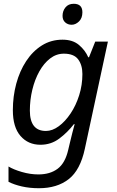

<svg xmlns="http://www.w3.org/2000/svg" viewBox="-20 -756 619 1016"><path d="M186 240Q137 240 95.5 230.5Q54 221 25 206V125Q51 141 95.5 154Q140 167 183 167Q245 167 285 137Q325 107 341 37L350 -1Q355 -24 362.5 -52Q370 -80 375 -99H371Q337 -55 293.5 -22.5Q250 10 194 10Q129 10 88.5 -36.5Q48 -83 48 -173Q48 -246 66 -313Q84 -380 118.5 -432.5Q153 -485 201.5 -515.5Q250 -546 311 -546Q365 -546 398 -518Q431 -490 447 -453H451L484 -536H551L429 31Q405 144 343.5 192Q282 240 186 240ZM223 -63Q257 -63 291 -88Q325 -113 353.5 -155.5Q382 -198 399 -252Q416 -306 416 -364Q416 -412 393.5 -442Q371 -472 318 -472Q278 -472 245 -446.5Q212 -421 188 -378Q164 -335 151 -281Q138 -227 138 -171Q138 -63 223 -63ZM359 -625Q339 -625 325 -637.5Q311 -650 311 -672Q311 -698 326.5 -717Q342 -736 370 -736Q416 -736 416 -691Q416 -660 398 -642.5Q380 -625 359 -625Z"/></svg>

Font: Noto Sans
Style: Italic
Weight: 400
Italic angle: -12°
Designer: Monotype Design Team
Foundry: Monotype Imaging Inc.
Version: Version 2.013; ttfautohint (v1.8.4.7-5d5b)